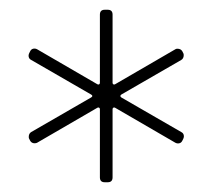

<svg xmlns="http://www.w3.org/2000/svg" viewBox="-20 -767 436 394"><path d="M185 -403V-543Q185 -545 183.5 -546Q182 -547 180 -546L56 -474Q54 -473 51 -473Q45 -473 42 -478L40 -482Q39 -483 39 -486Q39 -493 44 -496L167 -567Q172 -570 167 -573L44 -644Q40 -646 39 -650Q38 -654 40 -658L42 -662Q44 -666 48 -667Q52 -668 56 -666L180 -594Q182 -593 183.5 -594Q185 -595 185 -597V-737Q185 -747 195 -747H201Q211 -747 211 -737V-597Q211 -595 212.5 -594Q214 -593 216 -594L340 -666Q341 -667 344 -667Q351 -667 354 -662L356 -658Q357 -657 357 -654Q357 -647 352 -644L229 -573Q225 -570 229 -567L352 -496Q356 -494 357 -490Q358 -486 356 -482L354 -478Q352 -474 348 -473Q344 -472 340 -474L216 -546Q214 -547 212.5 -546Q211 -545 211 -543V-403Q211 -393 201 -393H195Q185 -393 185 -403Z"/></svg>

Font: Barlow GEO Thin
Style: Regular
Weight: 100
Designer: Jeremy Tribby
Foundry: Tribby Type
Version: Version 1.408